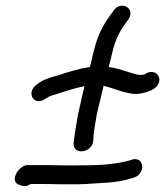

<svg xmlns="http://www.w3.org/2000/svg" viewBox="-20 -658 577 671"><path d="M139 -313C147 -318 149 -320 161 -324C200 -336 235 -349 275 -357L252 -255C246 -220 240 -184 237 -157V-156C237 -113 304 -125 306 -167V-168C306 -190 312 -221 318 -257L342 -358C370 -352 397 -339 428 -333C459 -325 487 -333 510 -343L511 -344C556 -365 537 -419 496 -404H495L485 -398C480 -396 467 -395 457 -398C428 -405 400 -418 360 -424C364 -439 368 -455 371 -468C383 -523 400 -553 430 -592C454 -631 400 -659 375 -618L354 -589C328 -548 317 -519 305 -469C302 -456 299 -441 294 -424C256 -418 220 -407 187 -396C164 -389 143 -385 120 -371L110 -364C68 -335 99 -284 139 -313ZM44 -13H45C52 -11 68 -1 87 -15H131C170 -14 202 -14 226 -14C251 -14 269 -14 282 -15C330 -19 388 -18 436 -34L448 -37C491 -53 484 -110 443 -101L442 -100L428 -96C369 -81 312 -80 241 -80C217 -80 186 -80 147 -81H73C44 -76 14 -28 44 -13Z"/></svg>

Font: Stray Cat
Style: ExBdObl
Weight: 800
Version: Version 1.0